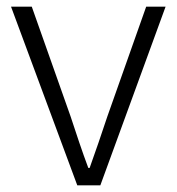

<svg xmlns="http://www.w3.org/2000/svg" viewBox="-20 -554 529 574"><path d="M211 0H280L475 -534H417L301 -206C284 -154 265 -100 248 -52H244C226 -100 208 -154 191 -206L75 -534H13Z"/></svg>

Font: GenYoGothic2 TW L
Style: Regular
Weight: 300
Version: Version 2.100;PS 2.1;hotconv 16.6.51;makeotf.lib2.5.65220 DE